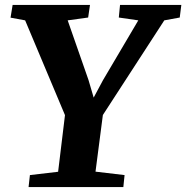

<svg xmlns="http://www.w3.org/2000/svg" viewBox="-20 -763 760 783"><path d="M96.5 0 102 -49 217 -62.5 245 -293.5 82.5 -680 23 -691 31.5 -743H347L339.5 -691.5L256 -680L341 -436.5L362 -365L400 -436L544 -680L464.5 -691.5L469.5 -743H719.5L713 -691.5L650 -680L399.5 -294L369.5 -63L488 -49L483 0Z"/></svg>

Font: Merriweather ExtraBold
Style: Italic
Weight: 800
Italic angle: -7.8°
Version: Version 2.101